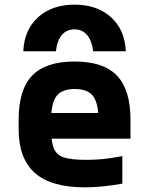

<svg xmlns="http://www.w3.org/2000/svg" viewBox="-20 -794 640 824"><path d="M300 -774Q397 -774 456.5 -720Q516 -666 520 -574H380Q374 -620 353.5 -644Q333 -668 300 -668Q266 -668 245.5 -644Q225 -620 220 -574H80Q84 -666 143.5 -720Q203 -774 300 -774ZM344 10Q200 10 130 -51.5Q60 -113 60 -240V-280Q60 -409 118 -469.5Q176 -530 300 -530Q424 -530 482 -469.5Q540 -409 540 -280V-199H138V-309H436L403 -274Q403 -350 380 -381Q357 -412 301 -412Q245 -412 222 -381Q199 -350 199 -274V-246Q199 -188 210.5 -158.5Q222 -129 254 -118.5Q286 -108 349 -108Q384 -108 418.5 -111Q453 -114 505 -124V-6Q468 1 425.5 5.5Q383 10 344 10Z"/></svg>

Font: M PLUS Code Latin Expanded
Style: Bold
Weight: 700
Width: 7
Designer: Coji Morishita
Foundry: UNDERFOREST DESIGN
Version: Version 1.002; ttfautohint (v1.8.3)